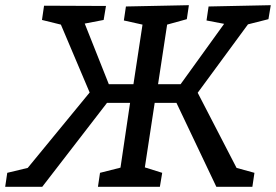

<svg xmlns="http://www.w3.org/2000/svg" viewBox="-44 -721 1065 741"><path d="M992 -647 913 -627 719 -363 869 -73 938 -54 930 0H791L637 -324H553L515 -75L582 -54L573 0H334L342 -54L421 -74L458 -324H369L119 0H-24L-16 -54L63 -73L302 -364L191 -626L118 -644L126 -699L365 -698L356 -644L283 -630L376 -396H471L506 -626L434 -642L442 -696L685 -701L677 -647L601 -626L566 -396H653L821 -629L753 -642L761 -696L1001 -701Z"/></svg>

Font: Bitter Pro Medium
Style: Italic
Weight: 500
Italic angle: -9°
Designer: Sol Matas, and Bitter project Authors
Foundry: Sol Matas
Version: Version 1.010